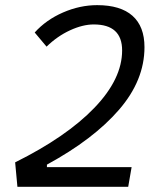

<svg xmlns="http://www.w3.org/2000/svg" viewBox="-20 -723 626 743"><path d="M47.4 0 38.6 -94.7Q237.8 -193.8 345.2 -305.7Q452.6 -417.5 452.6 -527.8Q452.6 -628.4 342.8 -628.4Q300.3 -628.4 251 -605.7Q201.7 -583 160.2 -542.5L114.3 -597.2Q158.2 -646 223.6 -674.6Q289.1 -703.1 356 -703.1Q446.3 -703.1 492.7 -661.9Q539.1 -620.6 539.1 -540.5Q539.1 -412.1 440.4 -298.1Q341.8 -184.1 161.6 -85.9V-76.2H489.3L476.1 0Z"/></svg>

Font: CaskaydiaCove NFP SemiLight
Style: Italic
Weight: 350
Italic angle: -10°
Designer: Aaron Bell
Foundry: Saja Typeworks
Version: Version 2111.001; VTT 6.35;Nerd Fonts 3.1.1